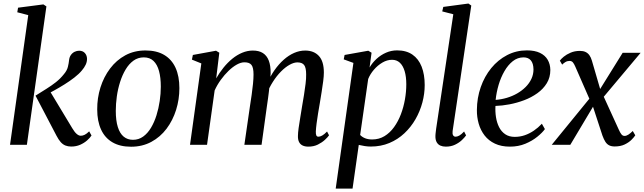

<svg xmlns="http://www.w3.org/2000/svg" viewBox="-20 -838 3727 1111"><path d="M38 0 143.5 -750.5 80 -767 84.5 -793.5 231 -812.5 248.5 -801 135.5 0ZM392 10Q373.5 10 358.5 4Q343.5 -2 331.2 -15.8Q319 -29.5 307 -52.5L185.5 -284.5Q219.5 -306 248.8 -324.2Q278 -342.5 303.5 -362.5Q329 -382.5 350 -409Q367.5 -429.5 372.8 -451Q378 -472.5 379.5 -488.5Q381.5 -508 390.5 -520.2Q399.5 -532.5 412.2 -538.5Q425 -544.5 438 -544.5Q459 -544.5 471 -531.2Q483 -518 483.5 -498.5Q484 -481 475.8 -463.5Q467.5 -446 453.5 -430Q437 -410 410.2 -389.2Q383.5 -368.5 353 -349.5Q322.5 -330.5 294 -314.8Q265.5 -299 245 -288.5L263.5 -319.5L398.5 -95.5Q411.5 -73.5 423.8 -63Q436 -52.5 447.5 -52.5Q458.5 -52.5 470.2 -58.2Q482 -64 496 -78L509.5 -54Q501 -40.5 484 -25.5Q467 -10.5 443.8 -0.2Q420.5 10 392 10Z M822 -546Q886.5 -546 930 -520.2Q973.5 -494.5 995.8 -445.8Q1018 -397 1018 -328Q1018 -263 999 -202.2Q980 -141.5 943.8 -93.2Q907.5 -45 855.5 -17Q803.5 11 738.5 11Q674.5 11 630.8 -14.5Q587 -40 564.8 -88.5Q542.5 -137 542.5 -204.5Q542 -270.5 561.2 -331.8Q580.5 -393 617 -441.5Q653.5 -490 705.2 -518Q757 -546 822 -546ZM812 -506Q778.5 -506 752.2 -487Q726 -468 706.8 -435.8Q687.5 -403.5 674.8 -363.2Q662 -323 656 -280Q650 -237 650 -196.5Q650 -140 661.8 -102.8Q673.5 -65.5 695.8 -47.2Q718 -29 749.5 -29Q782.5 -29 808.5 -47.8Q834.5 -66.5 853.8 -98.8Q873 -131 885.5 -171Q898 -211 904.2 -253.8Q910.5 -296.5 910.5 -336.5Q910.5 -389 900.2 -426.8Q890 -464.5 868.5 -485.2Q847 -506 812 -506Z M1249 -533 1231 -384.5Q1249.5 -417 1273 -446.2Q1296.5 -475.5 1324 -498Q1351.5 -520.5 1381.8 -533Q1412 -545.5 1443 -545.5Q1478.5 -545.5 1501.2 -531Q1524 -516.5 1535.2 -487.5Q1546.5 -458.5 1546 -414Q1546 -407.5 1545 -397.2Q1544 -387 1542.5 -374.5Q1541 -362 1539 -348.5L1525.5 -354.5Q1544 -397 1568.5 -432Q1593 -467 1621.8 -492.5Q1650.5 -518 1682 -531.8Q1713.5 -545.5 1746 -545.5Q1796 -545.5 1825 -514.5Q1854 -483.5 1854 -418Q1854 -398 1850.2 -368.2Q1846.5 -338.5 1841 -305.2Q1835.5 -272 1830.5 -240.5Q1825.5 -212 1820.5 -181.8Q1815.5 -151.5 1812 -124.2Q1808.5 -97 1807.5 -77.5Q1807 -61.5 1810.5 -54.2Q1814 -47 1822.5 -47Q1832.5 -47 1844.5 -53.8Q1856.5 -60.5 1872.5 -77L1884 -55Q1876.5 -44 1860 -28.8Q1843.5 -13.5 1819.5 -1.5Q1795.5 10.5 1764.5 10.5Q1744 10.5 1730.2 3.5Q1716.5 -3.5 1710 -17.2Q1703.5 -31 1704 -51Q1704 -68.5 1708 -97.5Q1712 -126.5 1717.8 -160.2Q1723.5 -194 1728.5 -226Q1734 -256.5 1739.2 -289.5Q1744.5 -322.5 1748.2 -353.2Q1752 -384 1751.5 -407.5Q1751.5 -446.5 1739.8 -461.8Q1728 -477 1701 -477Q1680.5 -477 1655.8 -463.2Q1631 -449.5 1606 -424.2Q1581 -399 1559 -364.5Q1537 -330 1521 -289L1540.5 -353.5Q1539 -334 1536.5 -312.2Q1534 -290.5 1531 -269Q1528 -247.5 1525 -227.5L1493.5 0H1394L1426.5 -224.5Q1431.5 -255.5 1436.2 -289Q1441 -322.5 1444 -353.2Q1447 -384 1447 -407Q1447 -447 1435.2 -462.2Q1423.5 -477.5 1394.5 -477.5Q1374 -477.5 1350.5 -464.5Q1327 -451.5 1303 -428.5Q1279 -405.5 1257.8 -376.2Q1236.5 -347 1222 -314.5L1178 0H1079.5L1145 -471L1090.5 -493L1096 -520L1230 -544.5Z M1922.5 253.5 2025 -474 1969 -494.5 1974 -520 2111 -544.5 2130 -533 2118.5 -447.5Q2134.5 -475 2159 -497.5Q2183.5 -520 2213.8 -533.2Q2244 -546.5 2278 -546.5Q2331 -546.5 2366.5 -522Q2402 -497.5 2419.8 -452.2Q2437.5 -407 2437.5 -346Q2437.5 -295.5 2424 -244.8Q2410.5 -194 2384.2 -148.2Q2358 -102.5 2320 -66.8Q2282 -31 2233 -10.5Q2184 10 2125.5 10Q2108 10 2090.2 7.2Q2072.5 4.5 2056 0.5L2020 253.5ZM2064 -57Q2076 -44.5 2093.2 -37.8Q2110.5 -31 2133.5 -31Q2173 -31 2204.8 -50.2Q2236.5 -69.5 2260.2 -102.5Q2284 -135.5 2299.8 -177Q2315.5 -218.5 2323.2 -263Q2331 -307.5 2331 -350Q2331 -394.5 2321.5 -426.2Q2312 -458 2293.8 -475Q2275.5 -492 2248.5 -492Q2220 -492 2192.8 -476Q2165.5 -460 2143.8 -434.8Q2122 -409.5 2110.5 -381Z M2599 -79.5Q2597 -63 2602 -55Q2607 -47 2616 -47Q2625.5 -47 2637.2 -53.2Q2649 -59.5 2665.5 -77L2677 -54.5Q2668.5 -42.5 2652.5 -27.2Q2636.5 -12 2613.2 -0.8Q2590 10.5 2559.5 10.5Q2542 10.5 2528.2 4.5Q2514.5 -1.5 2506.8 -15.2Q2499 -29 2499.5 -51.5Q2499.5 -56 2500.2 -63.2Q2501 -70.5 2502 -79Q2503 -87.5 2504 -95L2603 -755.5L2539 -772L2545 -798L2690.5 -817.5L2707 -806Z M3133 -91Q3118.5 -70.5 3089.2 -46.8Q3060 -23 3019.8 -6.2Q2979.5 10.5 2931 10.5Q2880.5 10.5 2844 -6.8Q2807.5 -24 2784.2 -54Q2761 -84 2750 -122.2Q2739 -160.5 2739.5 -202Q2740 -271.5 2761.8 -333.8Q2783.5 -396 2822.5 -443.8Q2861.5 -491.5 2914.2 -519Q2967 -546.5 3029 -546.5Q3074.5 -546.5 3104.5 -532Q3134.5 -517.5 3149.2 -492Q3164 -466.5 3164.5 -433.5Q3164.5 -390 3144 -356.5Q3123.5 -323 3089.2 -298.5Q3055 -274 3013.2 -258.2Q2971.5 -242.5 2928 -234.2Q2884.5 -226 2847 -225Q2845 -192 2850 -160Q2855 -128 2868 -102.2Q2881 -76.5 2903.5 -61.2Q2926 -46 2958.5 -46Q2989 -46 3016.5 -55.5Q3044 -65 3069 -82Q3094 -99 3115.5 -122ZM3009.5 -506Q2975 -506 2947.2 -484Q2919.5 -462 2898.8 -426Q2878 -390 2865.2 -346.8Q2852.5 -303.5 2848 -260Q2881 -262.5 2913 -272Q2945 -281.5 2972.8 -297.5Q3000.5 -313.5 3021.8 -334.8Q3043 -356 3055 -381.8Q3067 -407.5 3067 -436.5Q3066.5 -471 3051.8 -488.5Q3037 -506 3009.5 -506Z M3537 9.5Q3518 9.5 3505 3Q3492 -3.5 3483 -17.5Q3474 -31.5 3466 -53.5L3400 -255L3430 -251.5L3280 0H3172.5L3412.5 -294L3403 -237.5L3308.5 -453.5Q3302 -468.5 3295 -477Q3288 -485.5 3275.5 -485.5Q3262.5 -485.5 3251.5 -478.8Q3240.5 -472 3233 -464L3219.5 -487Q3226 -496.5 3242 -509.8Q3258 -523 3281.8 -533.2Q3305.5 -543.5 3336 -543.5Q3355 -543.5 3368.2 -537.2Q3381.5 -531 3390.5 -518.5Q3399.5 -506 3405 -487L3462 -291.5L3433.5 -292L3583 -532.5H3687L3450 -250L3460.5 -307L3561 -87Q3568.5 -70 3575.8 -60.8Q3583 -51.5 3594 -51.5Q3604.5 -51.5 3616.5 -59.2Q3628.5 -67 3641.5 -80L3656 -55Q3649 -44 3633.8 -28.8Q3618.5 -13.5 3594.5 -2Q3570.5 9.5 3537 9.5Z"/></svg>

Font: Merriweather 72pt
Style: Italic
Weight: 400
Italic angle: -7.8°
Version: Version 2.101